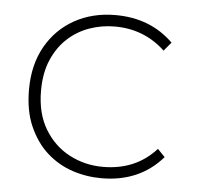

<svg xmlns="http://www.w3.org/2000/svg" viewBox="-43 -566 645 612"><g transform="rotate(5 279.0 -260.0)"><path d="M303 1Q254.5 1 209.5 -14Q164.5 -29 128.5 -61Q92.5 -93 70 -144Q48.5 -193 48.5 -260.5Q48.5 -340 81.5 -398.5Q114.5 -457 172 -489Q229.5 -521 303 -521Q415 -521 488 -449L465 -421.5Q398 -484.5 304 -484.5Q262 -484.5 223 -470.8Q184 -457 153.5 -429Q123 -401 105 -359Q87 -317 87 -260.5Q87 -188 117.2 -137.8Q147.5 -87.5 197 -61.5Q246.5 -35.5 304 -35.5Q409.5 -35.5 474.5 -108L498 -83.5Q424.5 1 303 1Z"/></g></svg>

Font: Argentum Novus ExtraLight
Style: Regular
Weight: 250
Designer: Julieta Ulanovsky (font) & Cristiano Sobral (main changes)
Foundry: Julieta Ulanovsky (font) & Cristiano Sobral (main changes)
Version: Version 3.00;November 27, 2020;FontCreator 13.0.0.2655 64-bi